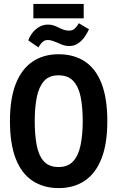

<svg xmlns="http://www.w3.org/2000/svg" viewBox="-20 -949 600 984"><path d="M281 15Q203 15 146.5 -22.5Q90 -60 60.5 -136Q31 -212 31 -328Q31 -445 61.5 -521Q92 -597 148 -634Q204 -671 280 -671Q359 -671 415 -634Q471 -597 500.5 -521Q530 -445 530 -328Q530 -212 500 -136Q470 -60 414 -22.5Q358 15 281 15ZM280 -93Q328 -93 355 -122.5Q382 -152 393 -205.5Q404 -259 404 -328Q404 -399 393.5 -451.5Q383 -504 356 -533.5Q329 -563 280 -563Q231 -563 205 -533Q179 -503 168.5 -450.5Q158 -398 158 -328Q158 -259 168 -205.5Q178 -152 204.5 -122.5Q231 -93 280 -93ZM177 -706 125 -742Q131 -760 144.5 -778.5Q158 -797 179 -810Q200 -823 226 -823Q243 -823 257 -818Q271 -813 284 -806Q298 -799 310 -795.5Q322 -792 335 -792Q352 -792 364 -803.5Q376 -815 384 -830L436 -799Q429 -783 415.5 -762.5Q402 -742 381.5 -727.5Q361 -713 335 -713Q318 -713 303.5 -718Q289 -723 275 -730Q261 -735 249.5 -739.5Q238 -744 225 -744Q208 -744 196 -732Q184 -720 177 -706ZM151 -855V-929H409V-855Z"/></svg>

Font: Ubuntu Sans Mono SemiBold
Style: Regular
Weight: 600
Monospace: yes
Designer: Dalton Maag Ltd
Foundry: Dalton Maag Ltd
Version: Version 1.006